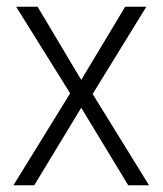

<svg xmlns="http://www.w3.org/2000/svg" viewBox="-20 -552 485 572"><path d="M189 -274 28 -532H92L222 -314L353 -532H416L256 -272L424 0H362L222 -231L82 0H20Z"/></svg>

Font: Noto Sans Georgian SemiCondensed Light
Style: Regular
Weight: 300
Width: 4
Designer: Monotype Design Team, Akaki Razmadze
Foundry: Google LLC
Version: Version 2.005; ttfautohint (v1.8.4.7-5d5b)